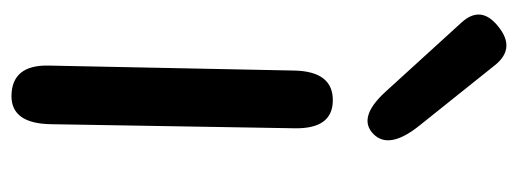

<svg xmlns="http://www.w3.org/2000/svg" viewBox="-292 -548 865 320"><g transform="rotate(90 140.0 -388.5)"><path d="M148.9 -511.2Q99.6 -512.2 98.1 -447.3L89.8 -37.6Q88.4 23.9 140.6 24.4Q186.5 24.4 187.5 -41.5L194.3 -447.8Q195.3 -510.3 148.9 -511.2ZM24.9 -787.1Q-11.7 -758.3 18.1 -725.6L133.8 -598.6Q176.8 -551.8 204.1 -579.1Q230 -605 190.4 -654.8L88.9 -781.7Q61 -816.4 24.9 -787.1Z"/></g></svg>

Font: Comic Relief
Style: Regular
Weight: 400
Designer: Jeff Davis
Foundry: Loudifier
Version: Version 1.200; ttfautohint (v1.8.4.7-5d5b)